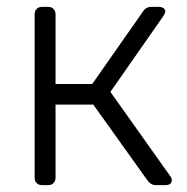

<svg xmlns="http://www.w3.org/2000/svg" viewBox="-20 -540 546 560"><path d="M103 0Q93 0 87 -6Q81 -12 81 -22V-498Q81 -508 87 -514Q93 -520 103 -520H120Q130 -520 136 -514Q142 -508 142 -498V-295H249L396 -505Q401 -513 407 -516.5Q413 -520 422 -520H442Q451 -520 456.5 -516.5Q462 -513 462 -506Q462 -504 460.5 -501Q459 -498 457 -494L302 -272L476 -27Q481 -21 481 -14Q481 -7 476 -3.5Q471 0 462 0H436Q427 0 421 -3.5Q415 -7 410 -14L252 -235H142V-22Q142 -12 136 -6Q130 0 120 0Z"/></svg>

Font: Rubik Light Light
Style: Regular
Weight: 300
Version: Version 2.101